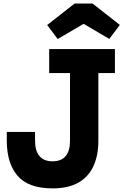

<svg xmlns="http://www.w3.org/2000/svg" viewBox="-20 -1030 682 1060"><path d="M270.5 10Q137 10 77.2 -59.2Q17.5 -128.5 17.5 -253.5V-301.5H173.5V-253.5Q173.5 -197.5 197.8 -168.5Q222 -139.5 270 -139.5Q318 -139.5 342.2 -168Q366.5 -196.5 366.5 -253.5V-626.5H251.5V-759H614.5V-626.5H523V-252.5Q523 -172.5 496.2 -113.5Q469.5 -54.5 413.5 -22.2Q357.5 10 270.5 10ZM491 -1010.5 641.5 -892.5 583.5 -815 441.5 -898.5 298.5 -814.5 240.5 -892 392 -1010.5Z"/></svg>

Font: Hepta Slab
Style: Bold
Weight: 700
Designer: Michael LaGattuta
Foundry: Michael LaGattuta
Version: Version 1.100